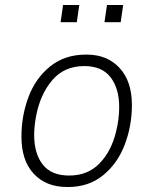

<svg xmlns="http://www.w3.org/2000/svg" viewBox="-20 -740 615 770"><path d="M509 -319Q509 -236 480.5 -160.5Q452 -85 394 -37.5Q336 10 253 10H249Q165 10 115.5 -43Q66 -96 66 -192Q66 -276 94.5 -351.5Q123 -427 181.5 -474Q240 -521 324 -521H328Q410 -521 459.5 -467.5Q509 -414 509 -319ZM125 -276Q117 -233 117 -199Q117 -124 151.5 -80Q186 -36 257 -36Q332 -36 379 -84.5Q426 -133 445 -210Q458 -261 458 -310Q458 -385 423.5 -430Q389 -475 318 -475Q238 -475 190 -419Q142 -363 125 -276ZM288 -651H223L233 -720H298ZM464 -651H399L409 -720H474Z"/></svg>

Font: Chivo Thin Italic
Style: Regular
Weight: 100
Italic angle: -8.05°
Designer: Hector Gatti
Foundry: Omnibus-Type
Version: Version 1.007